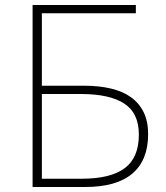

<svg xmlns="http://www.w3.org/2000/svg" viewBox="-20 -746 661 766"><path d="M110 -726H522V-693H147V-404H316Q374 -404 421.5 -393Q469 -382 502 -358.5Q535 -335 553 -298.5Q571 -262 571 -211Q571 -107 508 -53.5Q445 0 320 0H110ZM307 -33Q421 -33 477.5 -75Q534 -117 534 -209Q534 -295 475.5 -333Q417 -371 302 -371H147V-33Z"/></svg>

Font: SpoqaHanSansJP-Thin
Style: Regular
Weight: 250
Designer: [Source Han Sans]
Ryoko NISHIZUKA  (kana & ideographs); Paul D. Hunt (Latin, Greek & Cyrillic); Wenlong ZHANG  (bopomofo
Foundry: Spoqa (http://bi.spoqa.com)
Version: Version 1.002.20150607